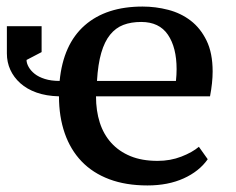

<svg xmlns="http://www.w3.org/2000/svg" viewBox="-20 -555 721 586"><path d="M614 -69Q588 -32 540.5 -10.5Q493 11 430 11Q364 11 313.5 -8Q263 -27 229 -62.5Q195 -98 177.5 -148.5Q160 -199 160 -261Q121 -262 91.5 -272.5Q62 -283 42 -301Q22 -319 11.5 -342Q1 -365 1 -392V-475H107V-396L61 -372Q61 -362 67.5 -350.5Q74 -339 86 -329.5Q98 -320 117 -314Q136 -308 162 -308Q173 -420 238.5 -477.5Q304 -535 415 -535Q455 -535 493.5 -525Q532 -515 562 -492Q592 -469 610.5 -431Q629 -393 629 -337Q629 -320 627 -301Q625 -282 621 -261H273Q273 -217 284.5 -181Q296 -145 319.5 -119Q343 -93 378 -78.5Q413 -64 461 -64Q500 -64 533.5 -77Q567 -90 587 -107ZM411 -488Q380 -488 356.5 -479Q333 -470 316 -449Q299 -428 289 -393.5Q279 -359 276 -308H517Q518 -317 518.5 -326.5Q519 -336 519 -344Q519 -410 492.5 -449Q466 -488 411 -488Z"/></svg>

Font: PT Serif Caption
Style: Regular
Weight: 400
Designer: A.Korolkova, O.Umpeleva, V.Yefimov
Foundry: ParaType Ltd
Version: Version 1.000W OFL